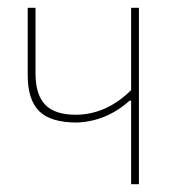

<svg xmlns="http://www.w3.org/2000/svg" viewBox="-20 -472 477 492"><path d="M316 0V-214H312Q253 -161 177 -158Q110 -158 80.5 -187Q51 -216 51 -280V-452H71V-284Q71 -230 95.5 -204Q120 -178 174 -178Q252 -178 316 -241V-452H336V0Z"/></svg>

Font: Alegreya Sans Thin
Style: Regular
Weight: 100
Designer: Juan Pablo del Peral
Foundry: Huerta Tipografica
Version: Version 2.007